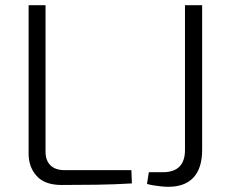

<svg xmlns="http://www.w3.org/2000/svg" viewBox="-20 -710 886 738"><path d="M155 -690V-127Q155 -93 174 -74.5Q193 -56 228 -56H485L487 -5Q421 -1 353 0Q285 1 217 1Q152 1 121 -33.5Q90 -68 90 -119V-690ZM757 -690V-134Q757 -64 724 -28Q691 8 627 8Q615 8 600 6.5Q585 5 570 2.5Q555 0 545 -3L552 -48H605Q691 -48 691 -133V-690Z"/></svg>

Font: Exo 2 Light
Style: Regular
Weight: 300
Designer: Natanael Gama
Foundry: Natanael Gama
Version: Version 2.010